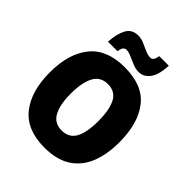

<svg xmlns="http://www.w3.org/2000/svg" viewBox="-254 -1082 1241 1241"><g transform="rotate(45 366.0 -461.5)"><path d="M685 -358Q685 -244 651 -161.5Q617 -79 546.5 -34.5Q476 10 366 10Q204 10 125.5 -88.5Q47 -187 47 -359Q47 -530 125.5 -627.5Q204 -725 367 -725Q532 -725 608.5 -627.5Q685 -530 685 -358ZM240 -358Q240 -257 270 -202Q300 -147 366 -147Q434 -147 463 -201Q492 -255 492 -358Q492 -461 463 -516Q434 -571 367 -571Q300 -571 270 -515.5Q240 -460 240 -358ZM173 -765Q177 -840 202 -886Q227 -932 284 -932Q310 -932 337 -920.5Q364 -909 390 -897Q416 -885 441 -885Q451 -885 460 -895Q469 -905 473 -933H561Q557 -846 526.5 -806Q496 -766 451 -766Q423 -766 394.5 -778Q366 -790 340 -801.5Q314 -813 292 -813Q284 -813 274 -804Q264 -795 260 -765Z"/></g></svg>

Font: Noto Sans SemiCondensed Black
Style: Regular
Weight: 900
Width: 4
Designer: Monotype Design Team
Foundry: Monotype Imaging Inc.
Version: Version 2.013; ttfautohint (v1.8.4.7-5d5b)